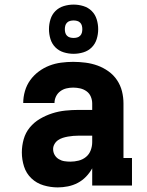

<svg xmlns="http://www.w3.org/2000/svg" viewBox="-20 -807 640 835"><path d="M231 8Q200 8 169.5 -1Q139 -10 116.5 -31.5Q94 -53 84.5 -83Q75 -113 75 -144Q75 -173 83 -201.5Q91 -230 109.5 -252.5Q128 -275 153.5 -290Q179 -305 207 -314Q235 -323 264 -326Q293 -329 322 -329H381V-357Q381 -372 375 -386.5Q369 -401 356.5 -410Q344 -419 329 -422.5Q314 -426 298 -426Q283 -426 268.5 -422.5Q254 -419 242 -410Q230 -401 223.5 -387.5Q217 -374 217 -359H81Q81 -385 88.5 -411Q96 -437 111.5 -458.5Q127 -480 148.5 -496Q170 -512 194.5 -521.5Q219 -531 245.5 -534.5Q272 -538 298 -538Q325 -538 352 -534.5Q379 -531 404 -522Q429 -513 451.5 -497Q474 -481 489 -458.5Q504 -436 510.5 -410Q517 -384 517 -357V-120H554V0H381V-75Q370 -55 354 -38.5Q338 -22 318 -11.5Q298 -1 275.5 3.5Q253 8 231 8ZM286 -104Q304 -104 322 -108.5Q340 -113 354 -124.5Q368 -136 374.5 -153.5Q381 -171 381 -189V-217H322Q310 -217 298.5 -216Q287 -215 275.5 -213Q264 -211 253 -207.5Q242 -204 232.5 -197.5Q223 -191 217 -180.5Q211 -170 211 -159Q211 -145 217.5 -133.5Q224 -122 235.5 -115Q247 -108 260 -106Q273 -104 286 -104ZM300 -573Q278 -573 257 -579.5Q236 -586 221 -601Q206 -616 199.5 -637Q193 -658 193 -680Q193 -702 199.5 -723Q206 -744 221 -759Q236 -774 257 -780.5Q278 -787 300 -787Q322 -787 343 -780.5Q364 -774 379 -759Q394 -744 400.5 -723Q407 -702 407 -680Q407 -658 400.5 -637Q394 -616 379 -601Q364 -586 343 -579.5Q322 -573 300 -573ZM300 -642Q308 -642 315.5 -644Q323 -646 328.5 -651.5Q334 -657 336 -664.5Q338 -672 338 -680Q338 -688 336 -695.5Q334 -703 328.5 -708.5Q323 -714 315.5 -716Q308 -718 300 -718Q292 -718 284.5 -716Q277 -714 271.5 -708.5Q266 -703 264 -695.5Q262 -688 262 -680Q262 -672 264 -664.5Q266 -657 271.5 -651.5Q277 -646 284.5 -644Q292 -642 300 -642Z"/></svg>

Font: Iosevka Slab Heavy Extended
Style: Regular
Weight: 900
Width: 7
Monospace: yes
Designer: Belleve Invis
Foundry: Belleve Invis
Version: Version 11.1.0; ttfautohint (v1.8.3)